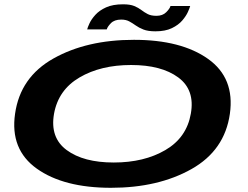

<svg xmlns="http://www.w3.org/2000/svg" viewBox="-20 -866 1154 892"><path d="M495.5 6.5Q276 6.5 151 -82.5Q26 -171.5 50 -337.5Q74 -507.5 228.2 -594.2Q382.5 -681 602.2 -681Q822 -681 946.8 -592.2Q1071.5 -503.5 1048 -337.5Q1024 -167.5 869.5 -80.5Q715 6.5 495.5 6.5ZM508.5 -111Q649.5 -111 748.2 -168.8Q847 -226.5 866.5 -337.5Q886.5 -448.5 808.2 -506.2Q730 -564 589 -564Q448 -564 349.5 -506.2Q251 -448.5 231 -337.5Q211.5 -226.5 289.8 -168.8Q368 -111 508.5 -111ZM702 -720.5Q667.5 -720.5 646.5 -728.8Q625.5 -737 610.5 -747.8Q595.5 -758.5 580.2 -766.8Q565 -775 543 -775Q511.5 -775 495.2 -758.2Q479 -741.5 476 -729.5H385Q387 -738.5 395.8 -757.5Q404.5 -776.5 423 -797Q441.5 -817.5 472.8 -831.8Q504 -846 552 -846Q584.5 -846 603.8 -838Q623 -830 637 -819.2Q651 -808.5 666.5 -800.5Q682 -792.5 707 -792.5Q735.5 -792.5 752.2 -809.2Q769 -826 772 -838H863.5Q861.5 -829.5 853 -810.5Q844.5 -791.5 826.8 -770.8Q809 -750 778.5 -735.2Q748 -720.5 702 -720.5Z"/></svg>

Font: Anybody UltraExpanded SemiBold
Style: Italic
Weight: 600
Width: 9
Italic angle: -10°
Designer: Tyler Finck
Foundry: Etcetera Type Company
Version: Version 1.010; ttfautohint (v1.8.3) -l 8 -r 50 -G 200 -x 14 